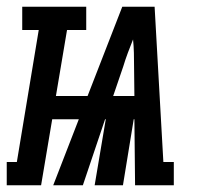

<svg xmlns="http://www.w3.org/2000/svg" viewBox="-67 -550 587 570"><path d="M-47 0V-69H-17L48 -461H-1V-530H189V-461H132L99 -265H193L296 -530H392L418 -69H449V0H334L332 -196H330L298 0H214L247 -196H245L179 0H91L167 -196H88L55 0ZM269 -265H332L331 -353Q331 -373 330.5 -393Q330 -413 328 -433Q320 -413 312.5 -393Q305 -373 299 -353Z"/></svg>

Font: Iosevka Slab Heavy Oblique
Style: Regular
Weight: 900
Italic angle: -9°
Monospace: yes
Designer: Belleve Invis
Foundry: Belleve Invis
Version: Version 11.1.1; ttfautohint (v1.8.3)